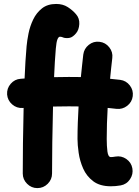

<svg xmlns="http://www.w3.org/2000/svg" viewBox="-20 -880 707 976"><path d="M330.1 -488.8Q360.8 -488.8 391.1 -488.3Q394 -516.6 397 -545.4Q399.9 -574.2 403.3 -602.5Q407.2 -632.8 431.4 -652.1Q455.6 -671.4 485.8 -667.5Q516.1 -664.1 535.4 -639.6Q554.7 -615.2 550.8 -585Q547.9 -558.6 544.9 -532.2Q542 -505.9 539.6 -479.5Q565.9 -477.1 590.8 -474.1Q621.1 -470.2 639.9 -445.8Q658.7 -421.4 654.8 -391.1Q650.9 -360.8 626.5 -342Q602.1 -323.2 571.8 -326.7Q550.3 -329.1 527.3 -331.5Q524.9 -292 523.7 -252.4Q522.5 -212.9 522.5 -173.3Q522.5 -137.7 526.1 -109.6Q529.8 -81.5 543.5 -81.5Q552.7 -81.5 566.4 -84Q596.7 -89.4 622.1 -71.8Q647.5 -54.2 652.8 -24.4Q658.2 5.4 640.9 31.2Q623.5 57.1 593.3 62.5Q580.1 64.9 567.6 65.9Q555.2 66.9 543.5 66.9Q487.8 66.9 453.9 41.3Q419.9 15.6 402.8 -23.2Q385.7 -62 379.9 -102.8Q374 -143.6 374 -173.3Q374 -215.3 375.5 -256.6Q377 -297.9 379.4 -338.9Q355.5 -339.4 330.1 -339.4Q290 -339.4 249.5 -338.4Q247.1 -245.6 245.8 -155.8Q244.6 -65.9 244.6 2Q244.6 32.2 222.7 54.2Q200.7 76.2 169.9 76.2Q139.6 76.2 117.7 54.2Q95.7 32.2 95.7 2Q95.7 -64.9 96.7 -152.6Q97.7 -240.2 100.1 -331.5Q97.7 -331.1 95.7 -331.1Q64.9 -329.1 41.7 -349.4Q18.6 -369.6 16.1 -399.9Q14.2 -430.7 34.4 -454.1Q54.7 -477.5 85 -479.5Q95.2 -480 105 -481Q106.9 -526.4 109.4 -568.1Q111.8 -609.9 115.2 -645.5Q117.7 -673.3 125 -710Q132.3 -746.6 148.7 -780.8Q165 -814.9 193.4 -837.4Q221.7 -859.9 265.6 -859.9Q299.8 -859.9 324.7 -843.8Q349.6 -827.6 366.2 -808.1Q384.8 -787.1 383.1 -757.6Q381.3 -728 366.7 -710.9Q350.1 -691.4 335.4 -688Q320.8 -684.6 305.2 -688Q293 -693.4 285.2 -693.4Q277.3 -693.4 272 -679.9Q266.6 -666.5 263.7 -632.8Q261.2 -602.1 258.8 -565.2Q256.3 -528.3 254.9 -487.8Q293.5 -488.8 330.1 -488.8Z"/></svg>

Font: Mikhak-DS2-FD ExtraBold
Style: Regular
Weight: 800
Designer: Amin Abedi
Version: Version 3.2